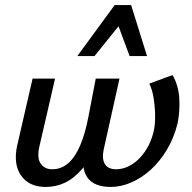

<svg xmlns="http://www.w3.org/2000/svg" viewBox="-20 -729 761 760"><path d="M161 11Q95 11 63.5 -34Q32 -79 48 -153L109 -418H198L137 -154Q125 -105 140.5 -82Q156 -59 187 -59Q222 -59 249.5 -82.5Q277 -106 297 -152.5Q317 -199 330 -267L359 -418H453L390 -135Q383 -99 395.5 -79Q408 -59 440 -59Q462 -59 484 -68.5Q506 -78 525.5 -96Q545 -114 561 -140.5Q577 -167 587 -203Q594 -230 594 -266.5Q594 -303 588.5 -338.5Q583 -374 571 -398L663 -432Q686 -392 689.5 -342Q693 -292 683 -241Q669 -184 641 -137Q613 -90 576.5 -57Q540 -24 499 -6.5Q458 11 419 11Q353 11 326.5 -25.5Q300 -62 315 -130L334 -227L378 -166Q340 -100 306 -61Q272 -22 236.5 -5.5Q201 11 161 11ZM286 -507 434 -709H499L471 -652L354 -507ZM493 -507 440 -650 434 -709H499L562 -507Z"/></svg>

Font: Ysabeau SemiBold
Style: Italic
Weight: 600
Italic angle: -12°
Designer: Christian Thalmann (Catharsis Fonts)
Version: Version 2.002